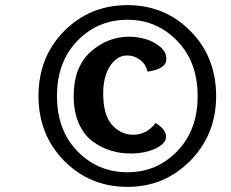

<svg xmlns="http://www.w3.org/2000/svg" viewBox="-20 -694 898 748"><path d="M750 -320Q750 -452 670.5 -534.5Q591 -617 477 -617Q361 -617 281.5 -535Q202 -453 202 -320Q202 -187 281.5 -105Q361 -23 477 -23Q591 -23 670.5 -105Q750 -187 750 -320ZM822 -320Q822 -170 721.5 -68Q621 34 477 34Q330 34 230 -67.5Q130 -169 130 -320Q130 -472 230 -573Q330 -674 477 -674Q622 -674 722 -573Q822 -472 822 -320ZM627 -161Q627 -135 586 -115.5Q545 -96 489 -96Q448 -96 411 -107.5Q374 -119 340.5 -143.5Q307 -168 287 -213.5Q267 -259 267 -319Q267 -433 333 -492Q399 -551 483 -551Q513 -551 544.5 -542.5Q576 -534 602 -513.5Q628 -493 628 -464Q628 -425 555 -415Q547 -446 524 -462Q501 -478 476 -478Q436 -478 409 -437Q382 -396 382 -330Q382 -246 416.5 -207.5Q451 -169 498 -169Q552 -169 586 -215Q627 -190 627 -161Z"/></svg>

Font: Overlock
Style: Bold
Weight: 700
Designer: Dario Muhafara
Foundry: Dario Manuel Muhafara
Version: Version 1.001